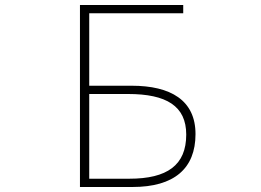

<svg xmlns="http://www.w3.org/2000/svg" viewBox="-20 -746 1040 766"><path d="M299 0H509C674 0 760 -73 760 -211C760 -346 661 -404 505 -404H336V-693H711V-726H299ZM336 -33V-371H491C644 -371 723 -323 723 -209C723 -87 647 -33 496 -33Z"/></svg>

Font: Harano Aji Gothic TW ExtraLight
Style: Regular
Weight: 250
Foundry: Masamichi Hosoda
Version: HaranoAjiGothicTW-ExtraLight version 20230610;ttx 4.39.4